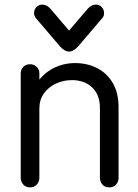

<svg xmlns="http://www.w3.org/2000/svg" viewBox="-20 -804 600 834"><path d="M110 10Q93 10 81.5 -2Q70 -14 70 -32V-484Q70 -502 81.5 -513.5Q93 -525 110 -525Q128 -525 139.5 -513.5Q151 -502 151 -484V-417L134 -435Q166 -484 210.5 -507Q255 -530 306 -530Q360 -530 403 -507.5Q446 -485 470.5 -442.5Q495 -400 495 -338V-32Q495 -14 484 -2Q473 10 455 10Q436 10 425 -2Q414 -14 414 -32V-335Q414 -392 380.5 -424Q347 -456 292 -456Q255 -456 223 -441Q191 -426 171 -398.5Q151 -371 151 -333V-32Q151 -14 139.5 -2Q128 10 110 10ZM164 -784Q174 -784 183 -779Q192 -774 199 -766L305 -642H255L361 -766Q368 -774 377 -779Q386 -784 396 -784Q411 -784 421.5 -773.5Q432 -763 432 -747Q432 -741 430.5 -735.5Q429 -730 424 -725L319 -602Q310 -592 300 -586Q290 -580 280 -580Q270 -580 260 -586Q250 -592 241 -602L136 -725Q132 -730 130 -735.5Q128 -741 128 -747Q128 -763 138.5 -773.5Q149 -784 164 -784Z"/></svg>

Font: National Park
Style: Regular
Weight: 400
Designer: Andrea Herstowski, Ben Hoepner
Version: Version 1.009